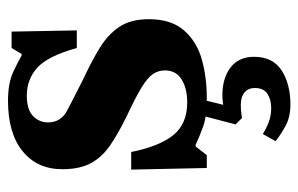

<svg xmlns="http://www.w3.org/2000/svg" viewBox="-153 -372 746 480"><g transform="rotate(-90 220.0 -132.0)"><path d="M40 12 36 -177H80Q94 -107 122 -72Q150 -37 204 -37Q239 -37 261.5 -51Q284 -65 284 -93Q284 -109 275 -122.5Q266 -136 241.5 -151Q217 -166 170 -188Q127 -209 97.5 -229Q68 -249 52.5 -277Q37 -305 37 -349Q37 -412 82 -448.5Q127 -485 208 -485Q252 -485 280 -472Q308 -459 321 -451H325L340 -476H381L384 -313H340Q320 -385 291 -411.5Q262 -438 221 -438Q186 -438 170 -422.5Q154 -407 154 -385Q154 -353 183 -337.5Q212 -322 264 -296Q307 -276 340.5 -255.5Q374 -235 393 -206.5Q412 -178 412 -133Q412 -77 384 -45Q356 -13 311.5 -0.5Q267 12 215 12Q169 12 144 3Q119 -6 98 -16H94L72 12ZM199 221Q168 221 146.5 209.5Q125 198 107 184L125 152Q139 161 155 167Q171 173 190 173Q211 173 225.5 163.5Q240 154 240 132Q240 116 229 106.5Q218 97 198 97Q186 97 175.5 98.5Q165 100 165 100L149 84L172 -4H212L198 53Q198 53 205.5 52Q213 51 222 51Q265 51 291.5 71.5Q318 92 318 130Q318 177 284 199Q250 221 199 221Z"/></g></svg>

Font: STIX Two Text
Style: Bold
Weight: 700
Designer: Ross Mills, John Hudson & Paul Hanslow, Tiro Typeworks Ltd; with prior portions MicroPress Inc., and Coen Hoffman.
Foundry: Tiro Typeworks Ltd
Version: Version 2.13 b171